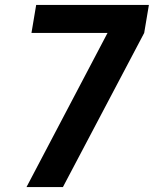

<svg xmlns="http://www.w3.org/2000/svg" viewBox="-20 -755 621 775"><path d="M87 0H234L562 -622L581 -735H126L107 -622H414Z"/></svg>

Font: Iosevka Sparkle XBdObl
Style: Regular
Weight: 800
Italic angle: -9°
Designer: Belleve Invis
Foundry: Belleve Invis
Version: Version 4.5.0; ttfautohint (v1.8.3)